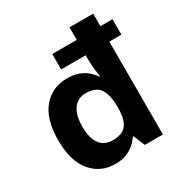

<svg xmlns="http://www.w3.org/2000/svg" viewBox="-176 -898 1002 1046"><g transform="rotate(-30 324.5 -375.0)"><path d="M251 10Q160 10 102.5 -58Q45 -126 45 -257Q45 -390 103 -458Q161 -526 255 -526Q294 -526 324 -515.5Q354 -505 375.5 -487Q397 -469 412 -446H417Q413 -467 409.5 -500.5Q406 -534 406 -559V-584H252V-681H406V-760H555V-681H631V-584H555V0H441L412 -71H406Q392 -49 370.5 -30.5Q349 -12 320 -1Q291 10 251 10ZM303 -109Q365 -109 390 -142Q415 -175 416 -242V-256Q416 -328 391.5 -366.5Q367 -405 301 -405Q252 -405 224 -366.5Q196 -328 196 -255Q196 -182 224 -145.5Q252 -109 303 -109Z"/></g></svg>

Font: Noto Sans Armenian
Style: Bold
Weight: 700
Version: Version 2.007